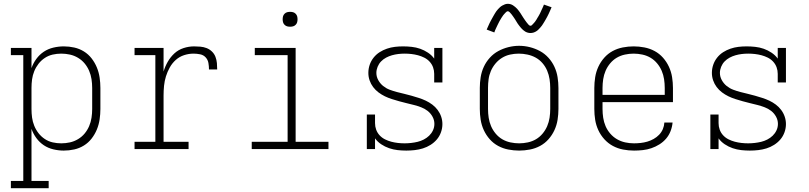

<svg xmlns="http://www.w3.org/2000/svg" viewBox="-20 -781 4240 1006"><path d="M37 205V167H102V-492H37V-530H145V-424Q154 -450 170.5 -472.5Q187 -495 209.5 -510Q232 -525 259.5 -531.5Q287 -538 314 -538Q342 -538 369 -532Q396 -526 419.5 -511.5Q443 -497 460 -475Q477 -453 487.5 -427.5Q498 -402 502 -374.5Q506 -347 506 -320V-210Q506 -183 502 -155.5Q498 -128 487.5 -102.5Q477 -77 460 -55Q443 -33 419.5 -18.5Q396 -4 369 2Q342 8 314 8Q287 8 259.5 1.5Q232 -5 209.5 -20Q187 -35 170.5 -57.5Q154 -80 145 -106V167H235V205ZM301 -30Q324 -30 346.5 -35Q369 -40 389 -52Q409 -64 423.5 -81.5Q438 -99 447 -120Q456 -141 459.5 -164Q463 -187 463 -210V-320Q463 -343 459.5 -366Q456 -389 447 -410Q438 -431 423.5 -448.5Q409 -466 389 -478Q369 -490 346.5 -495Q324 -500 301 -500Q278 -500 256 -495Q234 -490 215 -477.5Q196 -465 182 -447Q168 -429 159.5 -408Q151 -387 148 -365Q145 -343 145 -320V-210Q145 -187 148 -165Q151 -143 159.5 -122Q168 -101 182 -83Q196 -65 215 -52.5Q234 -40 256 -35Q278 -30 301 -30Z M685 0V-38H794V-492H685V-530H837V-406Q845 -433 859 -457.5Q873 -482 893.5 -501Q914 -520 941.5 -529Q969 -538 997 -538Q1013 -538 1030 -536.5Q1047 -535 1062.5 -529Q1078 -523 1090.5 -511Q1103 -499 1109 -483Q1115 -467 1116.5 -450.5Q1118 -434 1118 -417H1075Q1075 -434 1072 -451Q1069 -468 1057.5 -480.5Q1046 -493 1028.5 -496.5Q1011 -500 994 -500Q969 -500 944.5 -492Q920 -484 901 -467Q882 -450 869.5 -427.5Q857 -405 849.5 -381Q842 -357 839.5 -331.5Q837 -306 837 -281V-38H968V0Z M1299 0V-38H1487V-492H1315V-530H1529V-38H1701V0ZM1500 -641Q1492 -641 1484.5 -643Q1477 -645 1471 -651Q1465 -657 1463 -664.5Q1461 -672 1461 -680Q1461 -688 1463 -695.5Q1465 -703 1471 -709Q1477 -715 1484.5 -717Q1492 -719 1500 -719Q1508 -719 1515.5 -717Q1523 -715 1529 -709Q1535 -703 1537 -695.5Q1539 -688 1539 -680Q1539 -672 1537 -664.5Q1535 -657 1529 -651Q1523 -645 1515.5 -643Q1508 -641 1500 -641Z M2109 8Q2086 8 2063.5 5.5Q2041 3 2019 -4.5Q1997 -12 1977.5 -25Q1958 -38 1945 -56V0H1902V-181H1945V-136Q1945 -118 1951 -101.5Q1957 -85 1969 -72Q1981 -59 1997 -51Q2013 -43 2030 -38.5Q2047 -34 2064.5 -32Q2082 -30 2100 -30Q2117 -30 2134.5 -32Q2152 -34 2168.5 -38Q2185 -42 2200.5 -50Q2216 -58 2228.5 -70Q2241 -82 2248.5 -98Q2256 -114 2256 -132Q2256 -152 2246 -170Q2236 -188 2220.5 -200Q2205 -212 2186.5 -219Q2168 -226 2148.5 -231Q2129 -236 2110 -240.5Q2091 -245 2071.5 -250.5Q2052 -256 2033 -262Q2014 -268 1996.5 -276.5Q1979 -285 1963 -297Q1947 -309 1935 -325Q1923 -341 1916.5 -360Q1910 -379 1910 -399Q1910 -421 1917 -441.5Q1924 -462 1937.5 -479Q1951 -496 1969 -507.5Q1987 -519 2007.5 -526Q2028 -533 2049 -535.5Q2070 -538 2092 -538Q2114 -538 2137 -535.5Q2160 -533 2181.5 -525.5Q2203 -518 2222.5 -505Q2242 -492 2255 -474V-530H2298V-349H2255V-394Q2255 -412 2249 -428.5Q2243 -445 2231 -458Q2219 -471 2203 -479Q2187 -487 2170 -491.5Q2153 -496 2135.5 -498Q2118 -500 2101 -500Q2101 -500 2101 -500Q2101 -500 2100 -500Q2083 -500 2066.5 -498Q2050 -496 2034 -491.5Q2018 -487 2003 -479Q1988 -471 1976.5 -459Q1965 -447 1958.5 -431Q1952 -415 1952 -399Q1952 -379 1962 -361Q1972 -343 1987.5 -330.5Q2003 -318 2021.5 -311Q2040 -304 2059 -299Q2078 -294 2097.5 -289.5Q2117 -285 2136 -279.5Q2155 -274 2174 -268Q2193 -262 2211 -253.5Q2229 -245 2245 -233Q2261 -221 2273 -205Q2285 -189 2291.5 -170Q2298 -151 2298 -131Q2298 -109 2290.5 -88Q2283 -67 2269 -50.5Q2255 -34 2236 -22Q2217 -10 2196 -3.5Q2175 3 2153 5.5Q2131 8 2109 8Z M2700 8Q2672 8 2643.5 2.5Q2615 -3 2590 -16.5Q2565 -30 2546 -51.5Q2527 -73 2515 -99Q2503 -125 2498.5 -153.5Q2494 -182 2494 -210V-320Q2494 -348 2498.5 -376.5Q2503 -405 2515 -431Q2527 -457 2546.5 -478.5Q2566 -500 2591 -513.5Q2616 -527 2644 -534Q2672 -541 2700 -541Q2728 -541 2756 -534Q2784 -527 2809 -513.5Q2834 -500 2853.5 -478.5Q2873 -457 2885 -431Q2897 -405 2901.5 -376.5Q2906 -348 2906 -320V-210Q2906 -182 2901.5 -153.5Q2897 -125 2885 -99Q2873 -73 2854 -51.5Q2835 -30 2810 -16.5Q2785 -3 2756.5 2.5Q2728 8 2700 8ZM2700 -30Q2723 -30 2746 -35Q2769 -40 2788.5 -51.5Q2808 -63 2823 -81Q2838 -99 2847 -120Q2856 -141 2859.5 -164Q2863 -187 2863 -210V-320Q2863 -343 2859.5 -366Q2856 -389 2847 -410.5Q2838 -432 2822.5 -450Q2807 -468 2787 -479Q2767 -490 2744 -495Q2721 -500 2698 -500Q2675 -500 2652.5 -495Q2630 -490 2610.5 -478Q2591 -466 2576 -448Q2561 -430 2552 -409Q2543 -388 2540 -365.5Q2537 -343 2537 -320V-210Q2537 -187 2540.5 -164Q2544 -141 2553 -120Q2562 -99 2577 -81Q2592 -63 2611.5 -51.5Q2631 -40 2654 -35Q2677 -30 2700 -30ZM2759 -608Q2752 -608 2745 -610Q2738 -612 2732 -615.5Q2726 -619 2720.5 -624Q2715 -629 2710.5 -634Q2706 -639 2701.5 -645Q2697 -651 2693 -656.5Q2689 -662 2685.5 -668.5Q2682 -675 2677.5 -681.5Q2673 -688 2669 -694Q2665 -700 2661 -705Q2657 -710 2651.5 -716Q2646 -722 2641 -722Q2637 -722 2634 -719.5Q2631 -717 2628.5 -714.5Q2626 -712 2622 -707.5Q2618 -703 2616.5 -701Q2615 -699 2613.5 -696.5Q2612 -694 2610 -691.5Q2608 -689 2606.5 -686Q2605 -683 2603 -680Q2601 -677 2599 -673.5Q2597 -670 2595 -666Q2593 -662 2591 -658Q2589 -654 2587 -650Q2585 -646 2583 -641.5Q2581 -637 2578.5 -632Q2576 -627 2574 -622Q2572 -617 2570 -611L2530 -626Q2534 -635 2538 -644Q2542 -653 2545.5 -660.5Q2549 -668 2553 -675Q2557 -682 2560.5 -688.5Q2564 -695 2567.5 -701Q2571 -707 2574 -712Q2577 -717 2580.5 -722Q2584 -727 2589.5 -733Q2595 -739 2600 -743.5Q2605 -748 2612 -752Q2619 -756 2626 -758.5Q2633 -761 2641 -761Q2648 -761 2655 -759Q2662 -757 2668 -753Q2674 -749 2679.5 -744.5Q2685 -740 2689.5 -735Q2694 -730 2698.5 -724Q2703 -718 2707 -712Q2711 -706 2714.5 -700Q2718 -694 2722.5 -687.5Q2727 -681 2731 -675Q2735 -669 2739 -664Q2743 -659 2748.5 -652.5Q2754 -646 2759 -646Q2763 -646 2766 -648.5Q2769 -651 2771.5 -654Q2774 -657 2778 -661Q2782 -665 2783.5 -667.5Q2785 -670 2786.5 -672Q2788 -674 2790 -677Q2792 -680 2793.5 -683Q2795 -686 2797 -689Q2799 -692 2801 -695.5Q2803 -699 2805 -702.5Q2807 -706 2809 -710Q2811 -714 2813 -718.5Q2815 -723 2817 -727.5Q2819 -732 2821.5 -737Q2824 -742 2826 -747Q2828 -752 2830 -757L2870 -743Q2866 -733 2862 -724.5Q2858 -716 2854.5 -708Q2851 -700 2847 -693Q2843 -686 2839.5 -679.5Q2836 -673 2832.5 -667.5Q2829 -662 2826 -657Q2823 -652 2819.5 -647Q2816 -642 2810.5 -636Q2805 -630 2800 -625Q2795 -620 2788 -616Q2781 -612 2774 -610Q2767 -608 2759 -608Z M3302 8Q3273 8 3244.5 2.5Q3216 -3 3191 -16.5Q3166 -30 3146.5 -51.5Q3127 -73 3115 -99Q3103 -125 3098.5 -153Q3094 -181 3094 -210V-320Q3094 -348 3098.5 -376.5Q3103 -405 3115 -431Q3127 -457 3146 -478.5Q3165 -500 3190 -513.5Q3215 -527 3243.5 -532.5Q3272 -538 3300 -538Q3328 -538 3356.5 -532.5Q3385 -527 3410 -513.5Q3435 -500 3454 -478.5Q3473 -457 3485 -431Q3497 -405 3501.5 -376.5Q3506 -348 3506 -320V-246H3137V-210Q3137 -187 3140.5 -164Q3144 -141 3153 -120Q3162 -99 3177.5 -81Q3193 -63 3213 -51.5Q3233 -40 3255.5 -35Q3278 -30 3302 -30Q3319 -30 3337 -32Q3355 -34 3372 -39Q3389 -44 3405 -53Q3421 -62 3433.5 -75Q3446 -88 3453 -104.5Q3460 -121 3461 -139H3504Q3502 -116 3493.5 -94Q3485 -72 3470 -54.5Q3455 -37 3435 -24.5Q3415 -12 3393 -4.5Q3371 3 3348 5.5Q3325 8 3302 8ZM3463 -284V-320Q3463 -343 3459.5 -366Q3456 -389 3447 -410Q3438 -431 3423 -449Q3408 -467 3388.5 -478.5Q3369 -490 3346 -495Q3323 -500 3300 -500Q3277 -500 3254 -495Q3231 -490 3211.5 -478.5Q3192 -467 3177 -449Q3162 -431 3153 -410Q3144 -389 3140.5 -366Q3137 -343 3137 -320V-284Z M3909 8Q3886 8 3863.5 5.5Q3841 3 3819 -4.5Q3797 -12 3777.5 -25Q3758 -38 3745 -56V0H3702V-181H3745V-136Q3745 -118 3751 -101.5Q3757 -85 3769 -72Q3781 -59 3797 -51Q3813 -43 3830 -38.5Q3847 -34 3864.5 -32Q3882 -30 3900 -30Q3917 -30 3934.5 -32Q3952 -34 3968.5 -38Q3985 -42 4000.5 -50Q4016 -58 4028.5 -70Q4041 -82 4048.5 -98Q4056 -114 4056 -132Q4056 -152 4046 -170Q4036 -188 4020.5 -200Q4005 -212 3986.5 -219Q3968 -226 3948.5 -231Q3929 -236 3910 -240.5Q3891 -245 3871.5 -250.5Q3852 -256 3833 -262Q3814 -268 3796.5 -276.5Q3779 -285 3763 -297Q3747 -309 3735 -325Q3723 -341 3716.5 -360Q3710 -379 3710 -399Q3710 -421 3717 -441.5Q3724 -462 3737.5 -479Q3751 -496 3769 -507.5Q3787 -519 3807.5 -526Q3828 -533 3849 -535.5Q3870 -538 3892 -538Q3914 -538 3937 -535.5Q3960 -533 3981.5 -525.5Q4003 -518 4022.5 -505Q4042 -492 4055 -474V-530H4098V-349H4055V-394Q4055 -412 4049 -428.5Q4043 -445 4031 -458Q4019 -471 4003 -479Q3987 -487 3970 -491.5Q3953 -496 3935.5 -498Q3918 -500 3901 -500Q3901 -500 3901 -500Q3901 -500 3900 -500Q3883 -500 3866.5 -498Q3850 -496 3834 -491.5Q3818 -487 3803 -479Q3788 -471 3776.5 -459Q3765 -447 3758.5 -431Q3752 -415 3752 -399Q3752 -379 3762 -361Q3772 -343 3787.5 -330.5Q3803 -318 3821.5 -311Q3840 -304 3859 -299Q3878 -294 3897.5 -289.5Q3917 -285 3936 -279.5Q3955 -274 3974 -268Q3993 -262 4011 -253.5Q4029 -245 4045 -233Q4061 -221 4073 -205Q4085 -189 4091.5 -170Q4098 -151 4098 -131Q4098 -109 4090.5 -88Q4083 -67 4069 -50.5Q4055 -34 4036 -22Q4017 -10 3996 -3.5Q3975 3 3953 5.5Q3931 8 3909 8Z"/></svg>

Font: Iosevka Slab XLtEx
Style: Regular
Weight: 200
Width: 7
Monospace: yes
Designer: Belleve Invis
Foundry: Belleve Invis
Version: Version 11.1.0; ttfautohint (v1.8.3)